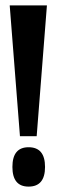

<svg xmlns="http://www.w3.org/2000/svg" viewBox="-20 -680 210 712"><path d="M54 -175 16 -660H154L116 -175ZM86 12Q26 12 26 -61Q26 -134 86 -134Q147 -134 147 -61Q147 12 86 12Z"/></svg>

Font: Bricolage Grotesque 48pt Condensed SemiBold
Style: Regular
Weight: 600
Width: 3
Designer: Mathieu Triay
Foundry: Atelier Triay
Version: Version 1.000; ttfautohint (v1.8.4.7-5d5b);gftools[0.9.32]